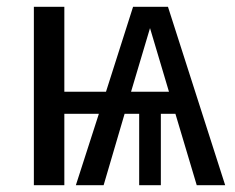

<svg xmlns="http://www.w3.org/2000/svg" viewBox="-20 -547 694 567"><path d="M498 -211H455V0H391V-211H348L286 0H204L272 -211H170V0H80V-527H170V-276H293L373 -527H476L645 0H561ZM479 -276 423 -464 367 -276Z"/></svg>

Font: Fira Sans Condensed
Style: Regular
Weight: 400
Width: 3
Designer: bBox Type GmbH & Carrois Corporate GbR & Edenspiekermann AG
Foundry: bBox Type GmbH & Carrois Corporate GbR & Edenspiekermann AG
Version: Version 4.301